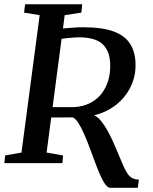

<svg xmlns="http://www.w3.org/2000/svg" viewBox="-24 -763 715 898"><path d="M492 115.5Q482.5 115.5 472 103.5Q461.5 91.5 449.8 67Q438 42.5 424.5 6.5Q410.5 -31 396.8 -68.2Q383 -105.5 369 -137.2Q355 -169 341.5 -189.5Q328 -210 315 -214Q302 -214 285.2 -213.8Q268.5 -213.5 250.5 -213.5Q232.5 -213.5 215.5 -213.5L194 -49.5L271 -36L268 0H-3.5L0 -36L76.5 -49.5L161.5 -692L88.5 -704L93.5 -743H360.5L356.5 -704L278.5 -692L270.5 -630Q292.5 -631.5 315.8 -633.5Q339 -635.5 365 -635.5Q454 -635.5 507.5 -615.8Q561 -596 585.2 -557Q609.5 -518 610 -461Q610.5 -405 586.8 -356.5Q563 -308 519.5 -273.2Q476 -238.5 416 -223.5Q433.5 -216.5 449.8 -196Q466 -175.5 480.5 -149Q495 -122.5 506.2 -97Q517.5 -71.5 524.5 -54.5Q539.5 -19 550 5.8Q560.5 30.5 570.5 46.2Q580.5 62 593.2 69.2Q606 76.5 625.5 77L620.5 115.5ZM222 -262Q238 -262 259.5 -261.8Q281 -261.5 299.2 -261.8Q317.5 -262 323 -262Q363.5 -264.5 395.2 -280Q427 -295.5 448.8 -322.2Q470.5 -349 481.5 -384.2Q492.5 -419.5 491.5 -460.5Q490.5 -523.5 456.2 -556Q422 -588.5 345 -588.5Q337 -588.5 322.8 -587.5Q308.5 -586.5 292.5 -585Q276.5 -583.5 264 -581.5Z"/></svg>

Font: Merriweather 48pt Medium
Style: Italic
Weight: 500
Italic angle: -7.8°
Version: Version 2.101